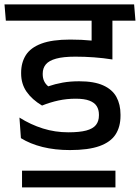

<svg xmlns="http://www.w3.org/2000/svg" viewBox="-38 -654 622 854"><path d="M60 179.5H475.5V105H60ZM564.5 -562 558.5 -634.5H-18L-12 -562ZM369.5 -586.5V-413.5Q374.5 -412 383.8 -409.8Q393 -407.5 404.5 -404.8Q416 -402 427.2 -399.2Q438.5 -396.5 447.8 -394.2Q457 -392 462 -391V-586.5ZM48.5 -131 55 -39.5Q96 -14 151.2 -0.2Q206.5 13.5 273 13.5Q355 13.5 404.5 -4.2Q454 -22 476 -56Q498 -90 498 -139V-144.5Q498 -189.5 479.8 -222.8Q461.5 -256 421 -274.2Q380.5 -292.5 314 -292.5Q274 -292.5 240.5 -286.5Q207 -280.5 176.5 -270Q164 -280.5 158 -293.8Q152 -307 152 -324V-326.5Q152 -351 166 -367.8Q180 -384.5 211.8 -393.2Q243.5 -402 297 -402Q338.5 -402 379.8 -399Q421 -396 462 -389.5V-460.5Q414 -469 369.8 -473.5Q325.5 -478 274.5 -478Q194 -478 146 -460Q98 -442 77 -408.8Q56 -375.5 56 -330.5V-327Q56 -281 80.2 -246Q104.5 -211 149 -184.5Q185 -199 222 -207Q259 -215 298.5 -215Q337.5 -215 360 -206.2Q382.5 -197.5 392.2 -181.8Q402 -166 402 -144.5V-140.5Q402 -115 388.8 -98.2Q375.5 -81.5 345.8 -73.5Q316 -65.5 266 -65.5Q207 -65.5 152.8 -82.5Q98.5 -99.5 48.5 -131ZM319.5 -562H555L549 -634.5H313.5ZM461.5 -587.5H370.5V-476L461.5 -475.5Z"/></svg>

Font: Anek Devanagari Medium
Style: Regular
Weight: 500
Designer: Kailash Malviya (Devanagari) & Yesha Goshar (Latin)
Foundry: Ek Type
Version: Version 1.003